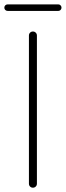

<svg xmlns="http://www.w3.org/2000/svg" viewBox="-24 -872 306 892"><path d="M110.4 -18.6V-707Q110.4 -714.8 115.7 -720.2Q121.1 -725.6 128.9 -725.6Q136.7 -725.6 142.1 -720.2Q147.5 -714.8 147.5 -707V-18.6Q147.5 -10.7 142.1 -5.4Q136.7 0 128.9 0Q121.1 0 115.7 -5.4Q110.4 -10.7 110.4 -18.6ZM11.7 -821.3Q4.9 -821.3 0.5 -825.7Q-3.9 -830.1 -3.9 -836.4Q-3.9 -842.8 0.5 -847.2Q4.9 -851.6 11.7 -851.6H247.1Q252.9 -851.6 257.3 -847.2Q261.7 -842.8 261.7 -836.4Q261.7 -830.1 257.3 -825.7Q252.9 -821.3 247.1 -821.3Z"/></svg>

Font: Gen Jyuu Gothic ExtraLight
Style: Regular
Weight: 100
Designer: [Source Han Sans]
Ryoko NISHIZUKA  (kana & ideographs); Paul D. Hunt (Latin, Greek & Cyrillic); Wenlong ZHANG  (bopomofo
Version: Version 1.002.20150607